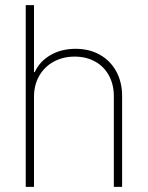

<svg xmlns="http://www.w3.org/2000/svg" viewBox="-20 -727 575 747"><path d="M112.3 0H80.1V-707H112.3V-446.3H115.2Q134.3 -488.3 176.5 -512.7Q218.8 -537.1 274.4 -537.1Q327.1 -537.1 368.2 -514.2Q409.2 -491.2 432.1 -449.5Q455.1 -407.7 455.1 -353.5V0H422.9V-352.5Q422.9 -397.9 403.8 -433.1Q384.8 -468.3 350.1 -487.5Q315.4 -506.8 270.5 -506.8Q225.1 -506.8 189 -487.1Q152.8 -467.3 132.6 -431.9Q112.3 -396.5 112.3 -350.6Z"/></svg>

Font: Pretendard Thin
Style: Regular
Weight: 100
Designer: Base glyphs from Inter by Rasmus Andersson; Hangeul glyphs from Noto Sans CJK(Source Han Sans) by Jang Soo-young and Kan
Foundry: Kil Hyung-jin
Version: Version 1.309